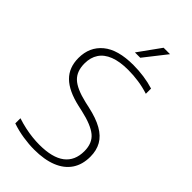

<svg xmlns="http://www.w3.org/2000/svg" viewBox="-285 -1026 1119 1119"><g transform="rotate(45 274.0 -467.0)"><path d="M240.5 9Q197 9 148.5 1.5Q100 -6 55 -21.5V-64Q88.5 -53 120.8 -46Q153 -39 183.5 -35.8Q214 -32.5 242 -32.5Q349 -32.5 401.8 -73Q454.5 -113.5 454.5 -191.5Q454.5 -257.5 413.5 -291.5Q372.5 -325.5 279 -346.5L243 -354.5Q142 -377.5 93.8 -425.2Q45.5 -473 45.5 -551.5Q45.5 -642.5 109.8 -695.8Q174 -749 301.5 -749Q345.5 -749 389.2 -742.8Q433 -736.5 471 -724.5V-681.5Q429 -695 386.2 -701.2Q343.5 -707.5 300 -707.5Q230.5 -707.5 184.5 -689.5Q138.5 -671.5 115.8 -637.2Q93 -603 93 -554Q93 -489.5 130 -454.5Q167 -419.5 256.5 -398.5L292.5 -390.5Q366 -374.5 412.2 -348.2Q458.5 -322 480.2 -283.8Q502 -245.5 502 -193.5Q502 -128.5 471.5 -83.2Q441 -38 382.5 -14.5Q324 9 240.5 9ZM255.5 -807 354.5 -944.5H407.5L299.5 -807Z"/></g></svg>

Font: Encode Sans SemiExpanded ExtraLight
Style: Regular
Weight: 250
Width: 6
Designer: Multiple Designers
Foundry: Impallari Type
Version: Version 3.002